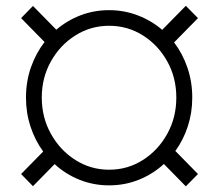

<svg xmlns="http://www.w3.org/2000/svg" viewBox="-20 -638 764 671"><path d="M70.8 -296.9Q70.8 -353 88.1 -402.6Q105.5 -452.1 135.7 -491.2L53.7 -574.7L95.2 -617.2L176.8 -534.2Q214.4 -566.4 261.5 -584.5Q308.6 -602.5 361.3 -602.5Q414.1 -602.5 461.7 -584.2Q509.3 -565.9 546.9 -533.7L629.4 -617.7L671.9 -574.7L588.4 -489.7Q618.2 -450.7 635 -401.6Q651.9 -352.5 651.9 -296.9Q651.9 -243.7 636.2 -196Q620.6 -148.4 592.8 -110.4L671.9 -29.8L629.4 13.2L552.7 -64.9Q514.6 -29.8 465.6 -10Q416.5 9.8 361.3 9.8Q306.6 9.8 257.8 -9.8Q209 -29.3 170.9 -64.5L95.2 12.7L53.7 -29.8L130.9 -108.4Q102.5 -147.5 86.7 -195.3Q70.8 -243.2 70.8 -296.9ZM126 -296.9Q126 -227.5 158 -170.2Q189.9 -112.8 243.4 -78.9Q296.9 -44.9 361.3 -44.9Q426.3 -44.9 479.5 -78.9Q532.7 -112.8 564.5 -170.2Q596.2 -227.5 596.2 -296.9Q596.2 -366.7 564.5 -423.6Q532.7 -480.5 479.5 -514.2Q426.3 -547.9 361.3 -547.9Q296.9 -547.9 243.4 -514.2Q189.9 -480.5 158 -423.6Q126 -366.7 126 -296.9Z"/></svg>

Font: Vazirmatn UI ExtraLight
Style: Regular
Weight: 200
Designer: Saber Rastikerdar
Foundry: Saber Rastikerdar
Version: Version 33.003